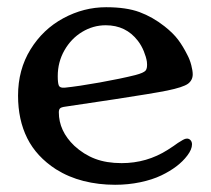

<svg xmlns="http://www.w3.org/2000/svg" viewBox="-20 -502 584 532"><path d="M135 -33Q81 -68 55.5 -119Q30 -170 30 -237Q30 -309 64.5 -365Q99 -421 155.5 -451.5Q212 -482 274 -482Q330 -482 366.5 -468.5Q403 -455 436 -429Q460 -410 473.5 -392Q487 -374 499 -350Q506 -337 510 -321.5Q514 -306 514 -296Q514 -280 501 -270Q487 -260 443 -251Q403 -243 298 -227L171 -208Q153 -206 148 -203Q143 -200 143 -191Q143 -139 186 -98Q212 -74 243.5 -62Q275 -50 317 -50Q387 -50 445 -87Q454 -93 461 -97.5Q468 -102 473 -106Q481 -111 487 -114.5Q493 -118 498 -118Q504 -118 508 -113.5Q512 -109 512 -102Q512 -88 499 -71Q475 -39 427 -16Q402 -4 368.5 3Q335 10 299 10Q253 10 211.5 -0.5Q170 -11 135 -33ZM355 -294Q378 -300 383.5 -306.5Q389 -313 387 -331Q385 -344 378.5 -360Q372 -376 362 -389Q329 -432 273 -432Q238 -432 207.5 -413.5Q177 -395 158.5 -362.5Q140 -330 140 -291Q140 -272 143 -265Q146 -258 159 -259Q198 -263 256.5 -273.5Q315 -284 355 -294Z"/></svg>

Font: Raigarh
Style: Regular
Weight: 400
Designer: jaikishan Patel
Foundry: MagicType
Version: Version 1.000;FEAKit 1.0